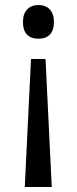

<svg xmlns="http://www.w3.org/2000/svg" viewBox="-20 -566 309 768"><path d="M104 -330.1H162.1L187 182.1H79.1ZM195.8 -478Q195.8 -445.3 179.9 -428.2Q164.1 -411.1 133.8 -411.1Q103.5 -411.1 87.6 -428Q71.8 -444.8 71.8 -478Q71.8 -510.3 88.4 -528.1Q105 -545.9 133.8 -545.9Q162.6 -545.9 179.2 -528.3Q195.8 -510.7 195.8 -478Z"/></svg>

Font: NotoPenekeko
Style: Regular
Weight: 400
Designer: Monotype Design team
Foundry: Monotype Imaging Inc.
Version: Version 1.04